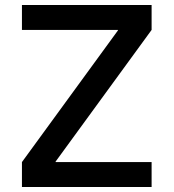

<svg xmlns="http://www.w3.org/2000/svg" viewBox="-20 -750 696 770"><path d="M68 0V-100L453 -628V-630H68V-730H588V-630L203 -102V-100H588V0Z"/></svg>

Font: M PLUS 1 Thin Medium
Style: Regular
Weight: 500
Version: Version 1.001